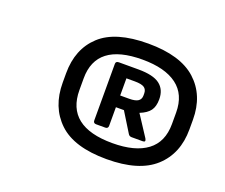

<svg xmlns="http://www.w3.org/2000/svg" viewBox="-77 -819 738 631"><g transform="rotate(20 292.0 -504.0)"><path d="M345 -302Q231 -302 177.5 -353Q124 -404 124 -489V-522Q124 -607 177.5 -656.5Q231 -706 345 -706Q458 -706 513 -656Q568 -606 568 -521V-487Q568 -402 513 -352Q458 -302 345 -302ZM345 -358Q424 -358 466 -389.5Q508 -421 508 -484V-524Q508 -587 466 -618.5Q424 -650 345 -650Q184 -650 184 -526V-485Q184 -358 345 -358ZM274 -398Q264 -398 264 -408V-606Q264 -615 275 -615H343Q395 -615 418 -597.5Q441 -580 441 -546Q441 -521 430.5 -506.5Q420 -492 395 -482L442 -410Q449 -398 437 -398H398Q390 -398 386 -405L344 -473H316V-408Q316 -398 306 -398ZM316 -514H347Q369 -514 378.5 -520.5Q388 -527 388 -540V-547Q388 -561 378.5 -567.5Q369 -574 345 -574H316Z"/></g></svg>

Font: Sofia Sans
Style: Bold Italic
Weight: 700
Italic angle: -9°
Designer: Botio Nikoltchev, Ani Petrova
Foundry: lettersoup
Version: Version 4.101; ttfautohint (v1.8.4.7-5d5b)